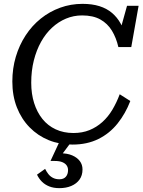

<svg xmlns="http://www.w3.org/2000/svg" viewBox="-20 -740 744 996"><path d="M361 -50Q407 -50 444 -65Q481 -80 511 -107Q541 -134 563 -171Q585 -208 601 -251L656 -216Q631 -151 590 -99.5Q549 -48 490.5 -19Q432 10 356 10Q289 10 232.5 -13Q176 -36 133.5 -79.5Q91 -123 67.5 -183Q44 -243 44 -317Q44 -385 62 -445.5Q80 -506 113 -556.5Q146 -607 191.5 -643.5Q237 -680 292 -700Q347 -720 408 -720Q458 -720 496 -708Q534 -696 561 -673Q588 -650 605.5 -618.5Q623 -587 632 -548L595 -552L639 -710H699L661 -496H594Q583 -544 560.5 -581Q538 -618 500.5 -639Q463 -660 406 -660Q362 -660 322.5 -643.5Q283 -627 250 -596.5Q217 -566 193 -523Q169 -480 155.5 -426.5Q142 -373 142 -311Q142 -253 157 -205.5Q172 -158 200 -123Q228 -88 269 -69Q310 -50 361 -50ZM288 236Q258 236 235.5 227Q213 218 197.5 202.5Q182 187 172 166L214 136Q221 150 230.5 162.5Q240 175 254.5 182.5Q269 190 288 190Q310 190 321.5 177Q333 164 333 142Q333 129 326 118.5Q319 108 304 101.5Q289 95 264 95H242L288 -4H350L297 67L292 55Q329 55 354.5 66Q380 77 394 95.5Q408 114 408 139Q408 170 392.5 191.5Q377 213 350 224.5Q323 236 288 236Z"/></svg>

Font: Roboto Serif 20pt
Style: Italic
Weight: 400
Italic angle: -10°
Designer: Greg Gazdowicz
Foundry: Commercial Type
Version: Version 1.008